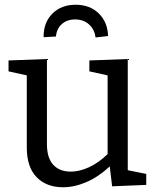

<svg xmlns="http://www.w3.org/2000/svg" viewBox="-20 -781 661 810"><path d="M519 -63 597 -47V-1L453 5L443 -79Q396 -35 345 -13Q294 9 246 9Q176 9 134.5 -33.5Q93 -76 93 -159V-463L16 -480V-526L178 -532V-173Q178 -115 204.5 -86Q231 -57 279 -57Q315 -57 355.5 -75.5Q396 -94 434 -131V-463L357 -480V-526L519 -532ZM436 -629 383 -623Q379 -657 355.5 -678Q332 -699 297 -699Q263 -699 241 -679.5Q219 -660 216 -627L164 -624Q163 -685 200.5 -723Q238 -761 299 -761Q359 -761 396.5 -724.5Q434 -688 436 -629Z"/></svg>

Font: Bitter Pro
Style: Regular
Weight: 400
Designer: Sol Matas, and Bitter project Authors
Foundry: Sol Matas
Version: Version 1.010